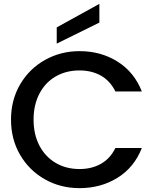

<svg xmlns="http://www.w3.org/2000/svg" viewBox="-20 -969 813 995"><path d="M495 -852 274 -743V-827L495 -949ZM37 -349Q37 -451 84.5 -532Q132 -613 213.5 -658.5Q295 -704 392 -704Q503 -704 589.5 -649.5Q676 -595 715 -495H578Q551 -550 503 -577Q455 -604 392 -604Q323 -604 269 -573Q215 -542 184.5 -484Q154 -426 154 -349Q154 -272 184.5 -214Q215 -156 269 -124.5Q323 -93 392 -93Q455 -93 503 -120Q551 -147 578 -202H715Q676 -102 589.5 -48Q503 6 392 6Q294 6 213 -39.5Q132 -85 84.5 -166Q37 -247 37 -349Z"/></svg>

Font: Fz Poppins Med
Style: Regular
Weight: 500
Designer: Ninad Kale (Devanagari), Jonny Pinhorn (Latin)
Foundry: Indian Type Foundry
Version: Vit hóa bi Vntype.Com & FontZin.Com